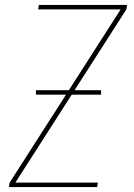

<svg xmlns="http://www.w3.org/2000/svg" viewBox="-20 -755 540 775"><path d="M16 0 19 -18 467 -717H134L137 -735H493L490 -717L42 -18H375L372 0ZM388 -373H125V-391H388Z"/></svg>

Font: Iosevka Thin
Style: Italic
Weight: 100
Italic angle: -9°
Monospace: yes
Designer: Belleve Invis
Foundry: Belleve Invis
Version: Version 32.5.0; ttfautohint (v1.8.4)